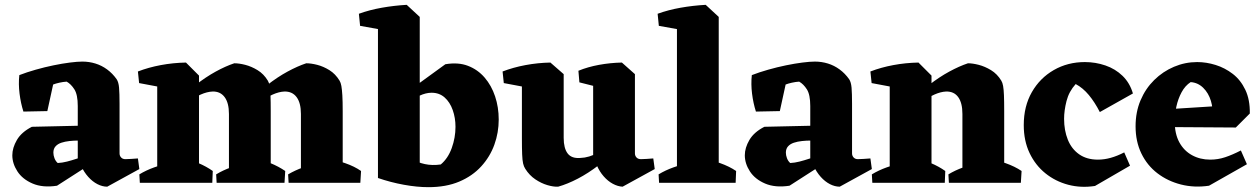

<svg xmlns="http://www.w3.org/2000/svg" viewBox="-20 -757 5211 795"><path d="M424 16Q404 16 383.5 5.5Q363 -5 345.5 -24.5Q328 -44 316 -70L302 -75V-318Q302 -365 288 -387Q274 -409 256 -419Q241 -418 225.5 -414.5Q210 -411 200 -407L176 -297L77 -295Q66 -329 61 -369Q56 -409 60 -446Q91 -458 128 -468.5Q165 -479 201.5 -486.5Q238 -494 269.5 -498Q301 -502 321 -502Q349 -502 375 -494Q401 -486 423.5 -469.5Q446 -453 463 -429Q471 -417 473 -394Q475 -371 475 -327V-122Q475 -112 481.5 -105Q488 -98 499 -98Q511 -98 523 -99Q535 -100 551 -101L557 -57ZM216 12Q157 21 115 3Q73 -15 52 -47.5Q31 -80 31 -114Q31 -145 50 -177.5Q69 -210 112 -232L333 -237L332 -174L304 -175Q286 -175 267.5 -173Q249 -171 234 -166Q219 -161 210 -151Q201 -141 201 -125Q201 -114 205.5 -102Q210 -90 219 -82Q238 -83 257.5 -88Q277 -93 295 -99Q313 -105 326 -109L339 -67Z M631 0V-446L750 -498L804 -444V0ZM928 0V-285Q928 -331 910 -355Q892 -379 860 -378Q837 -377 811 -365.5Q785 -354 759 -337.5Q733 -321 709 -303L704 -329Q746 -371 789 -404.5Q832 -438 873 -460.5Q914 -483 950 -495Q970 -495 995.5 -488.5Q1021 -482 1046.5 -466.5Q1072 -451 1089 -423Q1094 -415 1096.5 -401Q1099 -387 1100 -362.5Q1101 -338 1101 -296V0ZM1226 0V-285Q1226 -331 1208 -355Q1190 -379 1157 -378Q1135 -377 1109 -365.5Q1083 -354 1057 -337.5Q1031 -321 1007 -303L1002 -329Q1043 -371 1086 -404.5Q1129 -438 1170.5 -460.5Q1212 -483 1248 -495Q1268 -495 1293.5 -488.5Q1319 -482 1344 -466.5Q1369 -451 1386 -423Q1391 -415 1393.5 -401Q1396 -387 1397.5 -362.5Q1399 -338 1399 -296V0ZM556 -413 551 -461Q595 -478 646 -487.5Q697 -497 750 -498L749 -428L673 -391ZM559 0 557 -35Q585 -52 618.5 -64Q652 -76 680 -83L671 0ZM714 0 739 -103Q770 -95 802 -81.5Q834 -68 861 -49L859 0ZM877 0 875 -35Q903 -52 936.5 -64Q970 -76 998 -83L989 0ZM1011 0 1036 -103Q1067 -95 1100 -81.5Q1133 -68 1161 -49L1158 0ZM1175 0 1173 -35Q1202 -52 1235.5 -64Q1269 -76 1297 -83L1287 0ZM1314 0 1339 -103Q1370 -95 1409 -81.5Q1448 -68 1475 -49L1472 0Z M1754 18Q1707 18 1652 8Q1597 -2 1545 -20L1641 -137Q1660 -115 1684.5 -99.5Q1709 -84 1739.5 -77.5Q1770 -71 1805 -76Q1835 -101 1850.5 -144Q1866 -187 1866 -232Q1866 -269 1854.5 -301.5Q1843 -334 1821 -353.5Q1799 -373 1767 -373Q1743 -373 1716.5 -360.5Q1690 -348 1661 -330L1652 -366L1824 -491Q1877 -500 1917.5 -484.5Q1958 -469 1986.5 -436Q2015 -403 2030 -358Q2045 -313 2045 -262Q2045 -208 2027 -158Q2009 -108 1972.5 -68Q1936 -28 1881.5 -5Q1827 18 1754 18ZM1545 -20V-684L1664 -737L1718 -687V-42ZM1471 -650 1466 -700Q1510 -716 1561 -725Q1612 -734 1664 -737V-666L1588 -629Z M2291 16Q2272 17 2246.5 9.5Q2221 2 2196.5 -14.5Q2172 -31 2155 -58Q2149 -67 2146 -80Q2143 -93 2142 -118Q2141 -143 2141 -185V-449L2259 -498L2314 -450V-186Q2314 -143 2330.5 -121.5Q2347 -100 2383 -103Q2419 -104 2458 -125.5Q2497 -147 2534 -173L2539 -146Q2502 -106 2459 -73Q2416 -40 2373 -17.5Q2330 5 2291 16ZM2066 -413 2061 -461Q2105 -478 2156 -487.5Q2207 -497 2259 -498V-428L2183 -391ZM2558 16Q2538 15 2517.5 4Q2497 -7 2479.5 -27Q2462 -47 2451 -73L2436 -78V-449L2555 -498L2609 -450V-122Q2609 -112 2615.5 -105Q2622 -98 2634 -98Q2646 -98 2657.5 -99Q2669 -100 2685 -101L2691 -57ZM2379 -416 2375 -464Q2414 -480 2460.5 -488.5Q2507 -497 2555 -498V-428L2478 -391Z M2783 0V-684L2902 -737L2956 -687V0ZM2709 0 2707 -35Q2735 -52 2768.5 -64Q2802 -76 2830 -83L2821 0ZM2868 0 2893 -103Q2924 -95 2962 -81.5Q3000 -68 3028 -49L3026 0ZM2708 -650 2703 -700Q2747 -716 2798 -725Q2849 -734 2902 -737L2901 -666L2825 -629Z M3457 16Q3437 16 3416.5 5.5Q3396 -5 3378.5 -24.5Q3361 -44 3349 -70L3335 -75V-318Q3335 -365 3321 -387Q3307 -409 3289 -419Q3274 -418 3258.5 -414.5Q3243 -411 3233 -407L3209 -297L3110 -295Q3099 -329 3094 -369Q3089 -409 3093 -446Q3124 -458 3161 -468.5Q3198 -479 3234.5 -486.5Q3271 -494 3302.5 -498Q3334 -502 3354 -502Q3382 -502 3408 -494Q3434 -486 3456.5 -469.5Q3479 -453 3496 -429Q3504 -417 3506 -394Q3508 -371 3508 -327V-122Q3508 -112 3514.5 -105Q3521 -98 3532 -98Q3544 -98 3556 -99Q3568 -100 3584 -101L3590 -57ZM3249 12Q3190 21 3148 3Q3106 -15 3085 -47.5Q3064 -80 3064 -114Q3064 -145 3083 -177.5Q3102 -210 3145 -232L3366 -237L3365 -174L3337 -175Q3319 -175 3300.5 -173Q3282 -171 3267 -166Q3252 -161 3243 -151Q3234 -141 3234 -125Q3234 -114 3238.5 -102Q3243 -90 3252 -82Q3271 -83 3290.5 -88Q3310 -93 3328 -99Q3346 -105 3359 -109L3372 -67Z M3664 0V-446L3783 -498L3837 -444V0ZM3965 0V-285Q3965 -331 3947.5 -355Q3930 -379 3897 -378Q3875 -377 3849 -365.5Q3823 -354 3797 -337.5Q3771 -321 3747 -303L3741 -329Q3783 -371 3826 -404.5Q3869 -438 3910.5 -460.5Q3952 -483 3988 -495Q4007 -495 4032.5 -488.5Q4058 -482 4083.5 -466.5Q4109 -451 4126 -423Q4131 -415 4133.5 -401Q4136 -387 4137 -362.5Q4138 -338 4138 -296V0ZM3589 -413 3584 -461Q3628 -478 3679 -487.5Q3730 -497 3783 -498L3782 -428L3706 -391ZM3592 0 3590 -35Q3618 -52 3651.5 -64Q3685 -76 3713 -83L3704 0ZM3747 0 3772 -103Q3803 -95 3835 -81.5Q3867 -68 3894 -49L3892 0ZM3909 0 3907 -35Q3935 -52 3968.5 -64Q4002 -76 4030 -83L4021 0ZM4048 0 4073 -103Q4105 -95 4143.5 -81.5Q4182 -68 4210 -49L4207 0Z M4514 13Q4456 22 4403 8Q4350 -6 4308.5 -39.5Q4267 -73 4243 -123.5Q4219 -174 4219 -239Q4219 -317 4252.5 -375.5Q4286 -434 4343.5 -467Q4401 -500 4472 -500Q4516 -500 4557 -486Q4598 -472 4628 -443Q4658 -414 4671 -370L4534 -293Q4513 -334 4488.5 -363.5Q4464 -393 4434 -409Q4406 -378 4396 -338.5Q4386 -299 4386 -265Q4386 -217 4401.5 -178.5Q4417 -140 4448.5 -118Q4480 -96 4526 -96Q4552 -96 4579 -103.5Q4606 -111 4635 -126L4659 -71Z M4986 12Q4925 21 4870 7Q4815 -7 4772.5 -39.5Q4730 -72 4706 -121.5Q4682 -171 4682 -234Q4682 -293 4702.5 -341.5Q4723 -390 4759 -425.5Q4795 -461 4841 -480.5Q4887 -500 4937 -500Q4975 -500 5013.5 -488Q5052 -476 5084.5 -451Q5117 -426 5136.5 -385Q5156 -344 5155 -287L4999 -273Q5004 -306 4994 -339Q4984 -372 4962 -393.5Q4940 -415 4910 -417Q4887 -402 4872.5 -375Q4858 -348 4851 -316Q4844 -284 4844 -255Q4844 -203 4863 -168Q4882 -133 4915.5 -114.5Q4949 -96 4991 -96Q5023 -96 5053 -106Q5083 -116 5118 -134L5143 -77ZM5097 -229 4798 -231 4786 -303 5072 -321 5155 -287Z"/></svg>

Font: Eczar
Style: Bold
Weight: 700
Designer: Vaibhav Singh
Foundry: Rosetta Type Foundry
Version: Version 2.000